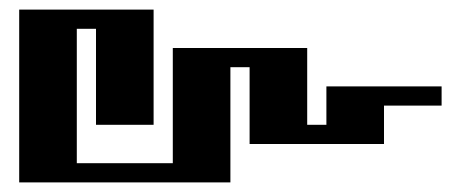

<svg xmlns="http://www.w3.org/2000/svg" viewBox="-20 -420 960 400"><path d="M20 -400H300V-160H180V-360H140V-80H340V-320H620V-160H660V-240H900V-200H780V-120H500V-280H460V-40H20Z"/></svg>

Font: SOV_poster
Style: Bold
Weight: 700
Version: Version 1.00